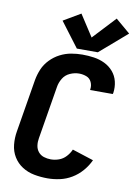

<svg xmlns="http://www.w3.org/2000/svg" viewBox="-105 -1052 794 1127"><g transform="rotate(10 292.0 -489.0)"><path d="M259 8Q295 8 332 0Q369 -8 402.5 -28Q436 -48 462 -78Q488 -108 504 -143L377 -184Q367 -161 349 -141.5Q331 -122 307 -113.5Q283 -105 259 -105Q237 -105 217 -111.5Q197 -118 184 -134Q171 -150 168 -171.5Q165 -193 169 -215L221 -529Q225 -556 240 -581Q255 -606 282 -618Q309 -630 336 -630Q359 -630 380 -622Q401 -614 410.5 -593Q420 -572 416 -549V-546H551L553 -553Q558 -588 550 -621Q542 -654 520.5 -679Q499 -704 469 -718.5Q439 -733 405 -738Q371 -743 336 -743Q303 -743 269 -737Q235 -731 203 -714.5Q171 -698 145.5 -671.5Q120 -645 106.5 -613Q93 -581 87 -547L35 -233Q28 -193 32 -153Q36 -113 56 -80.5Q76 -48 108 -27.5Q140 -7 179 0.5Q218 8 259 8ZM422 -772 584 -912 497 -986 371 -851 288 -979 186 -919 297 -772Z"/></g></svg>

Font: Iosevka Sparkle Extrabold
Style: Italic
Weight: 800
Italic angle: -9°
Designer: Belleve Invis
Foundry: Belleve Invis
Version: Version 4.5.0; ttfautohint (v1.8.3)